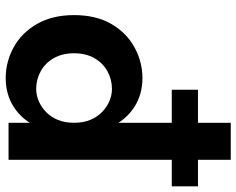

<svg xmlns="http://www.w3.org/2000/svg" viewBox="-98 -722 830 674"><g transform="rotate(90 317.0 -385.0)"><path d="M295 -573H634V-665H295ZM411 -780V0H541V-780ZM33 -230Q33 -154 64 -100Q95 -46 146 -18Q197 10 254 10Q312 10 356.5 -19Q401 -48 426.5 -102Q452 -156 452 -230Q452 -305 426.5 -358.5Q401 -412 356.5 -441Q312 -470 254 -470Q197 -470 146 -442Q95 -414 64 -360.5Q33 -307 33 -230ZM167 -230Q167 -271 184 -301Q201 -331 230 -347Q259 -363 292 -363Q314 -363 335 -354Q356 -345 373.5 -328Q391 -311 401 -286.5Q411 -262 411 -230Q411 -198 401 -173.5Q391 -149 373.5 -132Q356 -115 335 -106Q314 -97 292 -97Q259 -97 230 -113Q201 -129 184 -159Q167 -189 167 -230Z"/></g></svg>

Font: Jost SemiBold
Style: Regular
Weight: 600
Version: Version 3.710